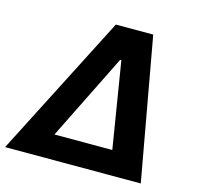

<svg xmlns="http://www.w3.org/2000/svg" viewBox="-128 -839 975 950"><g transform="rotate(15 360.0 -364.0)"><path d="M-21.6 0 350.9 -727.5H542.3L673.4 0ZM198.2 -123.5H494.5L422.7 -564.6H416.8Z"/></g></svg>

Font: Adwaita Sans
Style: Italic
Weight: 400
Italic angle: -9.39999°
Designer: Rasmus Andersson
Foundry: rsms
Version: Version 4.001;git-9221beed3